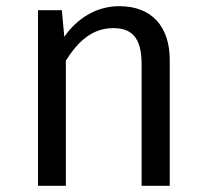

<svg xmlns="http://www.w3.org/2000/svg" viewBox="-20 -601 665 621"><path d="M366 -581C291 -581 229 -541 188 -482L180 -568H103V0H193V-405C233 -468 279 -510 346 -510C404 -510 438 -482 438 -394V0H529V-407C529 -515 471 -581 366 -581Z"/></svg>

Font: Glow Sans SC Normal Book
Style: Regular
Weight: 500
Designer: Ryoko NISHIZUKA (kana, bopomofo & ideographs); Paul D. Hunt (Latin, Greek & Cyrillic); Sandoll Communications, Soo-young
Version: Version 0.93